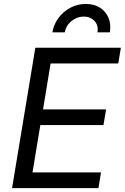

<svg xmlns="http://www.w3.org/2000/svg" viewBox="-20 -975 646 995"><path d="M42.5 0 163.1 -727.5H606.4L592.8 -646H242.2L203.1 -408.2H529.8L516.1 -326.7H189L148.4 -81.5H503.4L490.2 0ZM424.8 -954.6Q467.8 -954.6 498.3 -935.1Q528.8 -915.5 542.5 -882.1Q556.2 -848.6 549.3 -807.6H484.9Q491.2 -843.8 469.5 -866.5Q447.8 -889.2 414.1 -889.2Q380.4 -889.2 351.3 -866.5Q322.3 -843.8 315.9 -807.6H251.5Q258.3 -848.6 283.2 -882.1Q308.1 -915.5 345 -935.1Q381.8 -954.6 424.8 -954.6Z"/></svg>

Font: Inter Variable
Style: Italic
Weight: 400
Italic angle: -9.39999°
Designer: Rasmus Andersson
Foundry: rsms
Version: Version 4.001;git-9221beed3